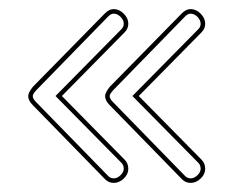

<svg xmlns="http://www.w3.org/2000/svg" viewBox="-20 -517 514 422"><path d="M211 -123 52 -286Q42 -296 42 -306Q42 -313 52 -326L211 -488Q220 -497 230 -497Q242 -497 252 -487Q262 -477 262 -465Q262 -454 254 -446L116 -306L254 -166Q262 -158 262 -146Q262 -134 252 -124.5Q242 -115 230 -115Q219 -115 211 -123ZM380 -123 221 -286Q211 -296 211 -306Q211 -313 221 -326L380 -488Q389 -497 399 -497Q411 -497 421 -487Q431 -477 431 -465Q431 -454 423 -446L285 -306L423 -166Q431 -158 431 -146Q431 -134 421 -124.5Q411 -115 399 -115Q388 -115 380 -123ZM218 -130Q223 -125 230 -125Q238 -125 245 -132Q252 -139 252 -146Q252 -154 247 -159L102 -306L247 -453Q252 -458 252 -465Q252 -473 245 -480Q238 -487 230 -487Q224 -487 218 -481L60 -319Q52 -310 52 -306Q52 -300 59 -293ZM387 -130Q392 -125 399 -125Q404 -125 409 -128Q414 -131 417.5 -136Q421 -141 421 -146Q421 -154 416 -159L271 -306L416 -453Q421 -458 421 -465Q421 -469 419 -473Q417 -477 414 -480Q411 -483 407 -485Q403 -487 399 -487Q393 -487 387 -481L229 -319Q221 -310 221 -306Q221 -300 228 -293Z"/></svg>

Font: Soda Fountain
Style: Outline
Weight: 400
Version: Version 1.0